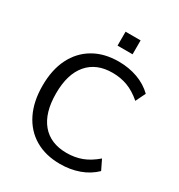

<svg xmlns="http://www.w3.org/2000/svg" viewBox="-209 -1037 1101 1183"><g transform="rotate(30 342.0 -446.0)"><path d="M394 8Q291 8 216 -36Q141 -80 100.5 -162Q60 -244 60 -357Q60 -470 100.5 -551Q141 -632 216 -676Q291 -720 394 -720Q466 -720 528.5 -697.5Q591 -675 636 -631L602 -561Q552 -604 502.5 -622.5Q453 -641 395 -641Q281 -641 218.5 -567.5Q156 -494 156 -357Q156 -219 218 -145Q280 -71 395 -71Q453 -71 502.5 -89.5Q552 -108 602 -151L636 -81Q591 -37 528.5 -14.5Q466 8 394 8ZM337 -900H444V-801H337Z"/></g></svg>

Font: Muli Medium
Style: Regular
Weight: 500
Designer: Vernon Adams
Foundry: Vernon Adams
Version: Version 2.100; ttfautohint (v1.8.1.43-b0c9)